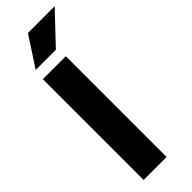

<svg xmlns="http://www.w3.org/2000/svg" viewBox="-289 -884 898 898"><g transform="rotate(-45 160.5 -434.5)"><path d="M40.3 0V-666.7H192.4V0ZM47.2 -720.8 143.8 -868.7H320.8L180.6 -720.8Z"/></g></svg>

Font: Afacad Flux ExtraBold
Style: Regular
Weight: 800
Designer: Kristian Moeller
Foundry: Dicotype
Version: Version 1.100